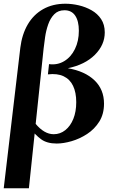

<svg xmlns="http://www.w3.org/2000/svg" viewBox="-22 -760 615 1030"><path d="M342 -394Q434 -378 485 -329Q536 -280 536 -204Q536 -148 510.5 -107.5Q485 -67 445 -41Q405 -15 361.5 -2.5Q318 10 282 10Q230 10 198.5 -13Q167 -36 139 -74L168 -97Q215 -40 266 -40Q301 -40 328.5 -62Q356 -84 371.5 -122.5Q387 -161 387 -212Q387 -264 370 -299.5Q353 -335 319 -351Q285 -367 235 -361L241 -416Q286 -410 322.5 -432Q359 -454 380 -497Q401 -540 401 -595Q401 -647 381.5 -676Q362 -705 324 -705Q290 -705 269 -683.5Q248 -662 236.5 -629Q225 -596 220 -561Q215 -526 212 -500L133 250H-2L87 -504Q96 -576 127 -629Q158 -682 209.5 -711Q261 -740 329 -740Q364 -740 400.5 -731.5Q437 -723 469 -705Q501 -687 520.5 -657.5Q540 -628 540 -586Q540 -519 487 -466Q434 -413 342 -394Z"/></svg>

Font: Brygada 1918
Style: Italic
Weight: 400
Italic angle: -8°
Designer: Mateusz Machalski | Borys Kosmynka | Przemek Hoffer
Foundry: NIEPODLEGLA 2018
Version: Version 3.006